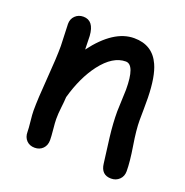

<svg xmlns="http://www.w3.org/2000/svg" viewBox="-107 -631 737 764"><g transform="rotate(20 261.5 -249.0)"><path d="M442.4 34.7Q400.4 34.7 395 -11.2L381.3 -118.2Q374.5 -175.3 374.5 -225.1Q374.5 -238.8 376.2 -271.5Q377.9 -304.2 377.9 -317.9Q377.9 -423.3 338.9 -423.3Q284.2 -423.3 234.4 -358.4Q189.5 -299.3 164.1 -209Q163.1 -189.9 159.7 -161.1Q156.7 -136.7 156.7 -113.8Q156.7 -99.1 159.7 -69.8Q162.6 -40.5 162.6 -25.9Q162.6 -3.9 149.2 9.8Q135.7 23.4 114.7 23.4Q93.3 23.4 80.1 9.8Q66.9 -3.9 66.9 -25.9Q66.9 -40.5 63.7 -69.8Q60.5 -99.1 60.5 -113.8Q60.5 -164.1 67.6 -253.2Q74.7 -342.3 74.7 -392.6Q74.7 -408.2 73 -439Q71.3 -469.7 71.3 -485.4Q71.3 -506.3 85.2 -519.8Q99.1 -533.2 119.6 -533.2Q164.6 -533.2 168.9 -469.7L170.4 -412.6Q252.4 -522 338.9 -522Q417 -522 447.8 -453.1Q468.8 -407.2 470.7 -317.4V-268.1L470.2 -222.7Q470.2 -182.1 480.7 -117.9Q491.2 -53.7 491.2 -13.7Q491.2 7.8 477.3 21.2Q463.4 34.7 442.4 34.7Z"/></g></svg>

Font: Candra Sangkala
Style: Regular
Weight: 400
Designer: R.S. Wihananto
Foundry: R.S. Wihananto
Version: Version 2.0.1